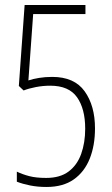

<svg xmlns="http://www.w3.org/2000/svg" viewBox="-20 -734 445 764"><path d="M165 10Q130 10 100 4Q70 -2 47 -11V-51Q70 -40 97 -33Q124 -26 164 -26Q219 -26 253 -51.5Q287 -77 303 -121.5Q319 -166 319 -222Q319 -301 286.5 -347Q254 -393 180 -393Q151 -393 122.5 -387.5Q94 -382 74 -374L55 -392L78 -714H320V-678H112L93 -414Q111 -420 135.5 -424Q160 -428 188 -428Q276 -428 317 -370.5Q358 -313 358 -223Q358 -155 337 -102.5Q316 -50 273.5 -20Q231 10 165 10Z"/></svg>

Font: Noto Sans Tamil ExtraCondensed ExtraLight
Style: Regular
Weight: 200
Width: 2
Designer: Jelle Bosma - Monotype Design Team
Foundry: Monotype Imaging Inc.
Version: Version 2.004; ttfautohint (v1.8.4.7-5d5b)